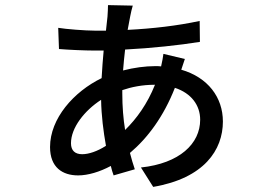

<svg xmlns="http://www.w3.org/2000/svg" viewBox="-20 -688 1040 752"><path d="M459 -335C494 -347 537 -356 585 -356H587C557 -281 515 -223 470 -179C463 -222 459 -270 459 -323ZM302 -84C274 -84 258 -98 258 -127C258 -188 311 -255 376 -297C377 -235 385 -173 395 -117C361 -95 327 -84 302 -84ZM704 -457 620 -477C619 -467 615 -445 611 -428C603 -429 596 -429 588 -429C549 -429 504 -423 462 -412C464 -440 467 -467 470 -494C571 -499 683 -511 763 -524L762 -606C674 -587 578 -576 480 -571C484 -591 487 -609 490 -624C493 -639 496 -653 500 -666L403 -668C403 -656 402 -637 401 -623L395 -568H350C315 -568 237 -574 208 -579L211 -496C246 -493 312 -490 350 -490C361 -490 374 -490 386 -490C383 -456 380 -420 378 -382C269 -329 176 -224 176 -112C176 -32 225 -1 286 -1C325 -1 371 -15 414 -38C417 -25 421 -12 425 -1L508 -25C501 -45 495 -66 489 -89C559 -148 621 -232 665 -344C729 -323 764 -276 764 -219C764 -125 683 -48 532 -32L580 44C780 10 853 -101 853 -212C853 -307 794 -385 690 -415Z"/></svg>

Font: Noto Sans CJK KR Medium
Style: Regular
Weight: 500
Designer: Ryoko NISHIZUKA (kana & ideographs); Paul D. Hunt (Latin, Greek & Cyrillic); Wenlong ZHANG (bopomofo); Sandoll Communica
Foundry: Adobe Systems Incorporated
Version: Version 1.004;PS 1.004;hotconv 1.0.82;makeotf.lib2.5.63406